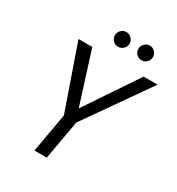

<svg xmlns="http://www.w3.org/2000/svg" viewBox="-204 -1005 1046 1133"><g transform="rotate(30 319.0 -438.5)"><path d="M203 0 250 -266 99 -700H193L305 -346L543 -700H638L334 -266L287 0ZM324 -777Q303 -777 288.5 -791.5Q274 -806 274 -827Q274 -847 288.5 -862Q303 -877 324 -877Q344 -877 359 -862Q374 -847 374 -827Q374 -806 359 -791.5Q344 -777 324 -777ZM484 -777Q463 -777 448.5 -791.5Q434 -806 434 -827Q434 -847 448.5 -862Q463 -877 484 -877Q504 -877 518.5 -862Q533 -847 533 -827Q533 -806 518.5 -791.5Q504 -777 484 -777Z"/></g></svg>

Font: DM Sans 12pt
Style: Italic
Weight: 400
Italic angle: -10°
Version: Version 4.004;gftools[0.9.30]